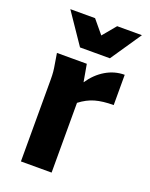

<svg xmlns="http://www.w3.org/2000/svg" viewBox="-139 -808 687 882"><g transform="rotate(20 204.5 -367.5)"><path d="M60 -525H206L221 -440Q252 -486 295 -511.5Q338 -537 387 -537V-389Q334 -389 297 -378.5Q260 -368 225 -341V0H75V-400Q75 -421 73.5 -437.5Q72 -454 68 -476ZM399 -735 297 -585H151L49 -735H170L224 -670L278 -735Z"/></g></svg>

Font: Radio Canada
Style: Bold
Weight: 700
Designer: Charles Daoud, Etienne Aubert Bonn, Alexandre Saumier Demers, Jacques Le Bailly
Foundry: Radio-Canada
Version: Version 2.104; ttfautohint (v1.8.4.7-5d5b);gftools[0.9.28.de